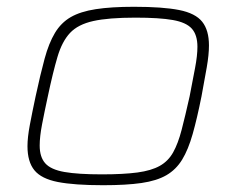

<svg xmlns="http://www.w3.org/2000/svg" viewBox="-20 -538 702 566"><path d="M284 8Q199 8 150.5 -1.5Q102 -11 81.5 -36Q61 -61 61 -107Q61 -133 68 -170Q75 -207 85 -254Q99 -319 111.5 -365Q124 -411 142 -441Q160 -471 188.5 -487.5Q217 -504 262.5 -511Q308 -518 375 -518Q460 -518 508 -508.5Q556 -499 576 -474Q596 -449 596 -404Q596 -377 589.5 -339.5Q583 -302 574 -254Q561 -189 548 -143Q535 -97 517 -67.5Q499 -38 470.5 -21.5Q442 -5 397 1.5Q352 8 284 8ZM280 -24Q344 -24 385 -29.5Q426 -35 451 -49Q476 -63 490.5 -89Q505 -115 515.5 -155.5Q526 -196 539 -254Q548 -301 555 -337.5Q562 -374 562 -400Q562 -435 545.5 -453.5Q529 -472 489.5 -479Q450 -486 379 -486Q300 -486 255 -476Q210 -466 186.5 -441Q163 -416 149.5 -370.5Q136 -325 121 -254Q111 -208 104 -171.5Q97 -135 97 -109Q97 -75 113.5 -56.5Q130 -38 170 -31Q210 -24 280 -24Z"/></svg>

Font: Saira Expanded Thin
Style: Italic
Weight: 250
Width: 7
Italic angle: -12°
Designer: Hector Gatti with collaboration of the Omnibus-Type team
Foundry: Omnibus-Type
Version: Version 1.101